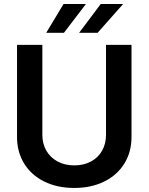

<svg xmlns="http://www.w3.org/2000/svg" viewBox="-20 -932 745 963"><path d="M639.6 -707V-245.1Q639.6 -169.9 603.8 -111.8Q567.9 -53.7 502.7 -21.5Q437.5 10.7 352.5 10.7Q267.1 10.7 201.9 -21.5Q136.7 -53.7 101.1 -111.8Q65.4 -169.9 65.4 -245.1V-707H192.4V-255.9Q192.4 -211.4 212.2 -176.8Q231.9 -142.1 268.3 -122.3Q304.7 -102.5 352.5 -102.5Q400.4 -102.5 436.5 -122.1Q472.7 -141.6 492.2 -176.5Q511.7 -211.4 511.7 -255.9V-707ZM485.4 -912.1H597.7L469.7 -767.6H377ZM298.8 -912.1H411.1L300.8 -767.6H211.9Z"/></svg>

Font: Pretendard JP SemiBold
Style: Regular
Weight: 600
Designer: Base glyphs from Inter by Rasmus Andersson; Hangeul glyphs from Noto Sans CJK(Source Han Sans) by Jang Soo-young and Kan
Foundry: Kil Hyung-jin
Version: Version 1.309